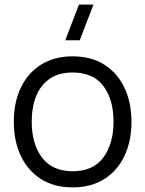

<svg xmlns="http://www.w3.org/2000/svg" viewBox="-20 -800 632 835"><path d="M326.8 -625H263.8L323.5 -780H386.5ZM295.7 15Q215.2 15 158 -21.5Q100.8 -58 70.4 -122.4Q40 -186.8 40 -270.7Q40 -355.5 71 -419.6Q102 -483.7 159.3 -519.3Q216.7 -555 295.7 -555Q376.5 -555 433.8 -518.7Q491 -482.3 521.3 -418.2Q551.7 -354.2 551.7 -270.7Q551.7 -185.7 521.1 -121.4Q490.5 -57.2 433.1 -21.1Q375.7 15 295.7 15ZM295.7 -55.3Q385.5 -55.3 429.6 -115.2Q473.7 -175.2 473.7 -270.7Q473.7 -368.3 429.2 -426.5Q384.8 -484.7 295.7 -484.7Q235.2 -484.7 195.8 -457.3Q156.5 -430 137.2 -381.8Q118 -333.7 118 -270.7Q118 -173.2 163.1 -114.2Q208.2 -55.3 295.7 -55.3Z"/></svg>

Font: Manrope ExtraLight
Style: Regular
Weight: 200
Designer: Mikhail Sharanda
Foundry: Mikhail Sharanda
Version: Version 4.505